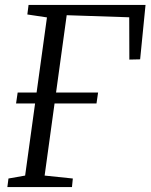

<svg xmlns="http://www.w3.org/2000/svg" viewBox="-20 -763 614 783"><path d="M380 -385.5 373.5 -341H45.5L52 -385.5ZM10 0 14.5 -35 82.5 -47 171.5 -692 91.5 -704 96.5 -743H573.5L551.5 -521L507.5 -520L507 -692.5L252 -701L162 -47L277 -35L273.5 0Z"/></svg>

Font: Merriweather 7pt Light
Style: Italic
Weight: 300
Italic angle: -7.8°
Designer: Eben Sorkin
Foundry: Eben Sorkin
Version: Version 2.200;gftools[0.9.31]